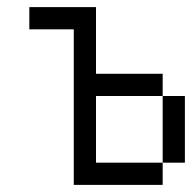

<svg xmlns="http://www.w3.org/2000/svg" viewBox="-20 -520 540 540"><path d="M250 -312.5H437.5V-250H250V-62.5H437.5V0H187.5V-437.5H62.5V-500H250ZM437.5 -250H500V-62.5H437.5Z"/></svg>

Font: 寒蝉点阵体 16px
Style: Regular
Weight: 400
Designer: Designed by Warren2060
Foundry: ChillType
Version: Version 1.000